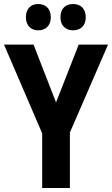

<svg xmlns="http://www.w3.org/2000/svg" viewBox="-20 -936 558 956"><path d="M109 -850C109 -808 135 -785 170 -785C207 -785 233 -808 233 -850C233 -893 207 -916 170 -916C135 -916 109 -894 109 -850ZM281 -850C281 -808 307 -785 344 -785C381 -785 407 -808 407 -850C407 -893 381 -916 344 -916C307 -916 281 -894 281 -850ZM259 -426 147 -714H0L190 -272V0H328V-276L518 -714H372Z"/></svg>

Font: Noto Sans Telugu Condensed
Style: Bold
Weight: 700
Width: 3
Designer: Jelle Bosma - Monotype Design Team
Foundry: Monotype Imaging Inc.
Version: Version 2.005